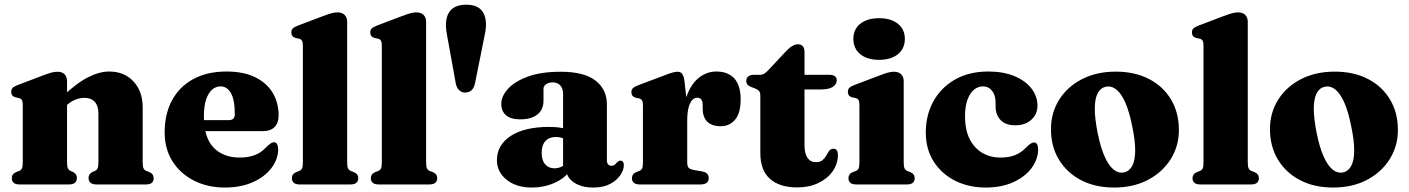

<svg xmlns="http://www.w3.org/2000/svg" viewBox="-20 -806 6156 839"><path d="M273 -451.5V-97.5Q273 -78.5 276.5 -71Q280 -63.5 287.5 -59.5L300 -54Q316 -45.5 316 -29Q316 0 281 0H66Q48 0 39.8 -7.2Q31.5 -14.5 31.5 -27Q31.5 -36.5 36.2 -43.2Q41 -50 51.5 -54.5L65 -59.5Q73 -63 76.2 -70.8Q79.5 -78.5 79.5 -97.5V-347.5Q79.5 -362.5 75.5 -369Q71.5 -375.5 63 -377.5L48 -380.5Q38 -383.5 33.5 -389.5Q29 -395.5 29 -404.5Q29 -415.5 35 -421.8Q41 -428 57.5 -434.5L165.5 -475.5Q189 -484.5 203.5 -488.5Q218 -492.5 231.5 -492.5Q252 -492.5 262.5 -481Q273 -469.5 273 -451.5ZM256 -332.5 228 -362 244.5 -377Q312.5 -441.5 363.2 -467.5Q414 -493.5 457 -493.5Q523 -493.5 563.2 -450.2Q603.5 -407 603.5 -336.5V-97.5Q603.5 -79 607 -71Q610.5 -63 618.5 -59.5L631.5 -54.5Q642 -50 646.8 -43.2Q651.5 -36.5 651.5 -27Q651.5 -14.5 643.5 -7.2Q635.5 0 617 0H402Q367 0 367 -29Q367 -45.5 383 -54L395.5 -59.5Q403.5 -63.5 406.8 -71.2Q410 -79 410 -97.5V-309Q410 -344 393.8 -361.2Q377.5 -378.5 348.5 -378.5Q330.5 -378.5 310.8 -371Q291 -363.5 274 -348.5Z M1197.5 -301Q1197.5 -268.5 1179.8 -250.8Q1162 -233 1128.5 -233H828V-281H979Q1006 -281 1006 -306Q1006 -370.5 989 -399.5Q972 -428.5 944 -428.5Q923 -428.5 906.5 -414Q890 -399.5 880.5 -370.5Q871 -341.5 871 -298Q871 -205 913.2 -161.2Q955.5 -117.5 1027.5 -117.5Q1063.5 -117.5 1092.2 -127.8Q1121 -138 1144.5 -164Q1157.5 -176 1164.2 -180.2Q1171 -184.5 1177.5 -184.5Q1187 -184.5 1191.2 -175.2Q1195.5 -166 1195.5 -153Q1195 -109 1165.5 -70.8Q1136 -32.5 1083.8 -9.5Q1031.5 13.5 962.5 13.5Q887.5 13.5 828 -16.5Q768.5 -46.5 734 -100.8Q699.5 -155 699.5 -227Q699.5 -307 731.2 -366.8Q763 -426.5 823.8 -460Q884.5 -493.5 970 -493.5Q1044.5 -493.5 1095.2 -468.5Q1146 -443.5 1171.8 -400.2Q1197.5 -357 1197.5 -301Z M1497 -711V-97.5Q1497 -78.5 1500.5 -70.8Q1504 -63 1511.5 -59.5L1525 -54.5Q1536 -50 1540.8 -43.2Q1545.5 -36.5 1545.5 -27Q1545.5 -14.5 1537.2 -7.2Q1529 0 1510.5 0H1290Q1272 0 1263.8 -7.2Q1255.5 -14.5 1255.5 -27Q1255.5 -36.5 1260.2 -43.2Q1265 -50 1276 -54.5L1289 -59.5Q1297 -63 1300.2 -70.8Q1303.5 -78.5 1303.5 -97.5V-607Q1303.5 -622 1299.5 -628.2Q1295.5 -634.5 1287 -637L1272 -640Q1262 -643 1257.5 -649Q1253 -655 1253 -664Q1253 -675 1259 -681.2Q1265 -687.5 1281.5 -694L1389.5 -735Q1414.5 -744.5 1428.8 -748.2Q1443 -752 1454 -752Q1475.5 -752 1486.2 -740.5Q1497 -729 1497 -711Z M1842 -711V-97.5Q1842 -78.5 1845.5 -70.8Q1849 -63 1856.5 -59.5L1870 -54.5Q1881 -50 1885.8 -43.2Q1890.5 -36.5 1890.5 -27Q1890.5 -14.5 1882.2 -7.2Q1874 0 1855.5 0H1635Q1617 0 1608.8 -7.2Q1600.5 -14.5 1600.5 -27Q1600.5 -36.5 1605.2 -43.2Q1610 -50 1621 -54.5L1634 -59.5Q1642 -63 1645.2 -70.8Q1648.5 -78.5 1648.5 -97.5V-607Q1648.5 -622 1644.5 -628.2Q1640.5 -634.5 1632 -637L1617 -640Q1607 -643 1602.5 -649Q1598 -655 1598 -664Q1598 -675 1604 -681.2Q1610 -687.5 1626.5 -694L1734.5 -735Q1759.5 -744.5 1773.8 -748.2Q1788 -752 1799 -752Q1820.5 -752 1831.2 -740.5Q1842 -729 1842 -711Z M2011.5 -401.5Q1997.5 -401.5 1986.5 -411.8Q1975.5 -422 1971.5 -442L1933 -655Q1921 -718 1942.2 -751.8Q1963.5 -785.5 2017.5 -785.5Q2071.5 -785.5 2091.5 -750.8Q2111.5 -716 2098.5 -655.5L2055.5 -441Q2051 -420.5 2039.8 -411Q2028.5 -401.5 2011.5 -401.5Z M2454.5 -67V-78L2440.5 -78.5V-396.5Q2440.5 -419.5 2428.2 -432.8Q2416 -446 2395 -446Q2378 -446 2366.5 -438.2Q2355 -430.5 2355 -418V-366Q2355 -327 2328.5 -305.8Q2302 -284.5 2253 -284.5Q2211.5 -284.5 2191 -302.5Q2170.5 -320.5 2170.5 -352.5Q2170.5 -385 2199.2 -417.2Q2228 -449.5 2285.8 -471Q2343.5 -492.5 2430 -492.5Q2532.5 -492.5 2582.2 -454Q2632 -415.5 2632 -349.5V-105Q2632 -94.5 2637 -88Q2642 -81.5 2652 -81.5Q2661 -81.5 2666.2 -86.2Q2671.5 -91 2676 -96Q2679.5 -99.5 2683 -101.8Q2686.5 -104 2691 -104Q2699 -104 2702.5 -98.5Q2706 -93 2706 -84Q2706 -63.5 2691 -41Q2676 -18.5 2646.5 -2.5Q2617 13.5 2573 13.5Q2520.5 13.5 2487.5 -9Q2454.5 -31.5 2454.5 -67ZM2151.5 -106Q2151.5 -172.5 2211.8 -212Q2272 -251.5 2381 -251.5Q2411 -251.5 2434 -247Q2457 -242.5 2472 -234.5L2457 -194.5Q2444.5 -201 2433.2 -204.2Q2422 -207.5 2408.5 -207.5Q2380 -207.5 2363.5 -189.8Q2347 -172 2347 -139.5Q2347 -105.5 2362.2 -88Q2377.5 -70.5 2403 -70.5Q2420.5 -70.5 2436.2 -78.8Q2452 -87 2461 -99L2472.5 -62.5Q2448 -26.5 2402.2 -6.5Q2356.5 13.5 2304.5 13.5Q2236 13.5 2193.8 -20.5Q2151.5 -54.5 2151.5 -106Z M2964 -271Q2964 -346 2984.2 -395.5Q3004.5 -445 3037.8 -469.2Q3071 -493.5 3110 -493.5Q3161.5 -493.5 3189 -463Q3216.5 -432.5 3216.5 -372Q3216.5 -311.5 3192.2 -283Q3168 -254.5 3129.5 -254.5Q3090 -254.5 3070.2 -274.8Q3050.5 -295 3050.5 -331V-351Q3050 -364.5 3044.2 -371.8Q3038.5 -379 3026.5 -379Q3014.5 -379 3004.8 -368.8Q2995 -358.5 2989 -336.2Q2983 -314 2983 -277.5ZM2971 -451.5 2983 -344V-97.5Q2983 -81 2988.2 -74Q2993.5 -67 3010.5 -63.5L3050 -56.5Q3063.5 -53.5 3070.2 -46.8Q3077 -40 3077 -27.5Q3077 -14.5 3068 -7.2Q3059 0 3041.5 0H2776Q2758 0 2749.8 -7.2Q2741.5 -14.5 2741.5 -27Q2741.5 -36.5 2746.2 -43.2Q2751 -50 2761.5 -54.5L2775 -59.5Q2783 -63 2786.2 -70.8Q2789.5 -78.5 2789.5 -97V-346Q2789.5 -361 2785.5 -367.2Q2781.5 -373.5 2773 -376L2758 -379Q2748 -382 2743.5 -388Q2739 -394 2739 -403Q2739 -413.5 2745.2 -420.2Q2751.5 -427 2767.5 -433L2872.5 -472.5Q2904.5 -485.5 2918.8 -489Q2933 -492.5 2941 -492.5Q2954 -492.5 2961 -483.2Q2968 -474 2971 -451.5Z M3280.5 -419 3262.5 -426Q3251.5 -430 3246.2 -436.5Q3241 -443 3241 -452Q3241 -465 3249.8 -472Q3258.5 -479 3272.5 -479H3301Q3311 -479 3319 -483.8Q3327 -488.5 3339 -501L3415 -582.5Q3429.5 -598 3442.5 -605.2Q3455.5 -612.5 3467.5 -612.5Q3480.5 -612.5 3488 -604Q3495.5 -595.5 3495.5 -579V-171.5Q3495.5 -135 3508.5 -116.2Q3521.5 -97.5 3545.5 -97.5Q3564 -97.5 3574.2 -106.2Q3584.5 -115 3590.8 -126.5Q3597 -138 3603.5 -147Q3610 -156 3621.5 -156Q3630.5 -156.5 3636 -150Q3641.5 -143.5 3641.5 -128Q3641 -89 3618.2 -57Q3595.5 -25 3555.5 -6Q3515.5 13 3464 13Q3387 13 3344.8 -24.2Q3302.5 -61.5 3302.5 -137.5V-388Q3302.5 -401.5 3297.2 -408Q3292 -414.5 3280.5 -419ZM3427.5 -415V-479H3605.5Q3620 -479 3628.2 -473Q3636.5 -467 3636.5 -455.5Q3636.5 -438.5 3619.8 -426.8Q3603 -415 3564.5 -415Z M3929 -451.5V-97.5Q3929 -78.5 3932.5 -70.8Q3936 -63 3943.5 -59.5L3956.5 -54.5Q3967.5 -50 3972.2 -43.2Q3977 -36.5 3977 -27Q3977 -14.5 3968.8 -7.2Q3960.5 0 3942.5 0H3722Q3704 0 3695.8 -7.2Q3687.5 -14.5 3687.5 -27Q3687.5 -36.5 3692.2 -43.2Q3697 -50 3707.5 -54.5L3721 -59.5Q3729 -63 3732.2 -70.8Q3735.5 -78.5 3735.5 -97.5V-347.5Q3735.5 -362.5 3731.5 -369Q3727.5 -375.5 3719 -377.5L3704 -380.5Q3694 -383.5 3689.5 -389.5Q3685 -395.5 3685 -404.5Q3685 -415.5 3691 -421.8Q3697 -428 3713.5 -434.5L3821.5 -475.5Q3846 -485 3860.2 -488.8Q3874.5 -492.5 3885.5 -492.5Q3907.5 -492.5 3918.2 -481Q3929 -469.5 3929 -451.5ZM3821.5 -544.5Q3769.5 -544.5 3739.2 -569.2Q3709 -594 3709 -636Q3709 -678 3739.2 -702.2Q3769.5 -726.5 3821.5 -726.5Q3873.5 -726.5 3903.8 -702Q3934 -677.5 3934 -636Q3934 -594 3903.8 -569.2Q3873.5 -544.5 3821.5 -544.5Z M4513.5 -343.5Q4513.5 -308 4487.2 -283.2Q4461 -258.5 4416.5 -258.5Q4374 -258.5 4352.2 -281.5Q4330.5 -304.5 4330.5 -340.5V-357.5Q4330.5 -390 4315.2 -409.2Q4300 -428.5 4275 -428.5Q4254 -428.5 4236.2 -414Q4218.5 -399.5 4207.8 -370.5Q4197 -341.5 4197 -298Q4197 -238.5 4217.2 -198.5Q4237.5 -158.5 4272.5 -138Q4307.5 -117.5 4352.5 -117.5Q4387.5 -117.5 4414.8 -127.8Q4442 -138 4465.5 -163Q4478 -175 4485 -179.2Q4492 -183.5 4498.5 -183.5Q4508 -183.5 4512.2 -174.5Q4516.5 -165.5 4516.5 -152.5Q4515.5 -108 4486.5 -70Q4457.5 -32 4406.2 -9.2Q4355 13.5 4288 13.5Q4212.5 13.5 4153.2 -16.5Q4094 -46.5 4059.8 -100.5Q4025.5 -154.5 4025.5 -227Q4025.5 -303.5 4059 -363.8Q4092.5 -424 4153.8 -458.8Q4215 -493.5 4298.5 -493.5Q4365 -493.5 4413.2 -473.2Q4461.5 -453 4487.5 -419Q4513.5 -385 4513.5 -343.5Z M4855.5 -493Q4938.5 -493 5000.5 -461Q5062.5 -429 5097 -371.5Q5131.5 -314 5131.5 -238Q5131.5 -167.5 5095.5 -110.2Q5059.5 -53 4996 -19.8Q4932.5 13.5 4848.5 13.5Q4765.5 13.5 4703.5 -19Q4641.5 -51.5 4607 -109Q4572.5 -166.5 4572.5 -241.5Q4572.5 -313.5 4608.5 -370.5Q4644.5 -427.5 4708.2 -460.2Q4772 -493 4855.5 -493ZM4892 -52.5Q4914.5 -57.5 4927.2 -80.5Q4940 -103.5 4940.5 -146.8Q4941 -190 4927.5 -254.5Q4915 -317.5 4897.5 -357.5Q4880 -397.5 4858.2 -414.8Q4836.5 -432 4812.5 -427Q4789.5 -422.5 4777 -399.2Q4764.5 -376 4764 -333.2Q4763.5 -290.5 4776.5 -225Q4789 -162.5 4806.8 -122.5Q4824.5 -82.5 4846 -65.2Q4867.5 -48 4892 -52.5Z M5432.5 -711V-97.5Q5432.5 -78.5 5436 -70.8Q5439.5 -63 5447 -59.5L5460.5 -54.5Q5471.5 -50 5476.2 -43.2Q5481 -36.5 5481 -27Q5481 -14.5 5472.8 -7.2Q5464.5 0 5446 0H5225.5Q5207.5 0 5199.2 -7.2Q5191 -14.5 5191 -27Q5191 -36.5 5195.8 -43.2Q5200.5 -50 5211.5 -54.5L5224.5 -59.5Q5232.5 -63 5235.8 -70.8Q5239 -78.5 5239 -97.5V-607Q5239 -622 5235 -628.2Q5231 -634.5 5222.5 -637L5207.5 -640Q5197.5 -643 5193 -649Q5188.5 -655 5188.5 -664Q5188.5 -675 5194.5 -681.2Q5200.5 -687.5 5217 -694L5325 -735Q5350 -744.5 5364.2 -748.2Q5378.5 -752 5389.5 -752Q5411 -752 5421.8 -740.5Q5432.5 -729 5432.5 -711Z M5812.5 -493Q5895.5 -493 5957.5 -461Q6019.5 -429 6054 -371.5Q6088.5 -314 6088.5 -238Q6088.5 -167.5 6052.5 -110.2Q6016.5 -53 5953 -19.8Q5889.5 13.5 5805.5 13.5Q5722.5 13.5 5660.5 -19Q5598.5 -51.5 5564 -109Q5529.5 -166.5 5529.5 -241.5Q5529.5 -313.5 5565.5 -370.5Q5601.5 -427.5 5665.2 -460.2Q5729 -493 5812.5 -493ZM5849 -52.5Q5871.5 -57.5 5884.2 -80.5Q5897 -103.5 5897.5 -146.8Q5898 -190 5884.5 -254.5Q5872 -317.5 5854.5 -357.5Q5837 -397.5 5815.2 -414.8Q5793.5 -432 5769.5 -427Q5746.5 -422.5 5734 -399.2Q5721.5 -376 5721 -333.2Q5720.5 -290.5 5733.5 -225Q5746 -162.5 5763.8 -122.5Q5781.5 -82.5 5803 -65.2Q5824.5 -48 5849 -52.5Z"/></svg>

Font: Fraunces ExtraBold
Style: Regular
Weight: 800
Version: Version 1.000;[b76b70a41]